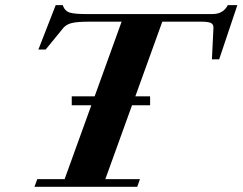

<svg xmlns="http://www.w3.org/2000/svg" viewBox="-20 -717 931 737"><path d="M112.3 0 123 -29.3H228L330.6 -313H255.4V-347.2H343.3L446.8 -633.8H321.8Q277.3 -633.8 256.1 -628.7Q234.9 -623.5 223.6 -610.4L155.3 -526.9H127.4L193.8 -697.3H220.7Q228.5 -674.8 247.3 -668.9Q266.1 -663.1 306.6 -663.1H795.9Q836.9 -663.1 854.5 -697.3H891.1L821.3 -489.3H793.5L799.3 -610.4Q799.8 -623.5 789.6 -628.7Q779.3 -633.8 752.4 -633.8H603L499.5 -347.2H556.2V-313H486.8L384.3 -29.3H517.1L506.8 0Z"/></svg>

Font: Elstob Grade
Style: Italic
Weight: 400
Italic angle: -20°
Designer: Peter S. Baker
Version: Version 1.015